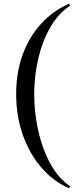

<svg xmlns="http://www.w3.org/2000/svg" viewBox="-20 -820 402 1010"><path d="M349 159.5 343 170Q261.5 135 198.8 62.8Q136 -9.5 100.5 -109Q65 -208.5 65 -325Q65 -441.5 100.5 -536Q136 -630.5 198.8 -697.8Q261.5 -765 343 -800L349 -790Q287 -750 245 -677Q203 -604 181.5 -512.5Q160 -421 160 -325Q160 -253 172 -180Q184 -107 208 -40.8Q232 25.5 267.2 77.5Q302.5 129.5 349 159.5Z"/></svg>

Font: Bodoni Moda 16pt
Style: Regular
Weight: 400
Version: Version 2.3